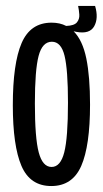

<svg xmlns="http://www.w3.org/2000/svg" viewBox="-20 -614 344 644"><path d="M152 10Q81 10 52 -57.5Q23 -125 23 -261Q23 -401 52.5 -469.5Q82 -538 153 -538Q181 -538 202 -527Q229 -528 238 -539Q247 -550 246 -565Q245 -580 242 -594H299Q311 -553 296 -526Q281 -499 237 -507L227 -509Q257 -479 269.5 -418Q282 -357 282 -263Q282 -125 252.5 -57.5Q223 10 152 10ZM153 -54Q183 -54 195.5 -103Q208 -152 208 -270Q208 -380 196.5 -427Q185 -474 154 -474Q122 -474 109.5 -426.5Q97 -379 97 -267Q97 -151 110 -102.5Q123 -54 153 -54Z"/></svg>

Font: Bricolage Grotesque 96pt Condensed Light
Style: Regular
Weight: 300
Width: 3
Designer: Mathieu Triay
Foundry: Atelier Triay
Version: Version 1.001; ttfautohint (v1.8.4.7-5d5b);gftools[0.9.33.de